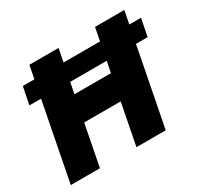

<svg xmlns="http://www.w3.org/2000/svg" viewBox="-150 -913 1157 1107"><g transform="rotate(-30 428.5 -360.0)"><path d="M47 -517 70 -633H857L834 -517ZM601 -720H796L656 0H461ZM218 0H24L164 -720H358ZM577 -274H203L236 -443H610Z"/></g></svg>

Font: Kufam ExtraBold
Style: Italic
Weight: 800
Italic angle: -11°
Designer: Artur Schmal
Foundry: Original Type
Version: Version 1.301; ttfautohint (v1.8.3)